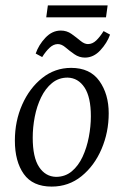

<svg xmlns="http://www.w3.org/2000/svg" viewBox="-20 -677 456 710"><path d="M171 13Q101 13 68 -33.5Q35 -80 35 -157Q35 -229 62 -290Q89 -351 136 -388.5Q183 -426 243 -426Q313 -426 347.5 -377.5Q382 -329 382 -258Q382 -188 355.5 -126Q329 -64 281.5 -25.5Q234 13 171 13ZM187 -23Q221 -23 245.5 -43.5Q270 -64 285.5 -97.5Q301 -131 308.5 -170.5Q316 -210 316 -247Q316 -318 292.5 -353.5Q269 -389 230 -390Q197 -390 172.5 -370Q148 -350 132 -317Q116 -284 108.5 -245Q101 -206 101 -168Q101 -95 124.5 -59.5Q148 -24 187 -23ZM151 -613 157 -657H378L372 -613ZM294 -464Q273 -464 255 -476.5Q237 -489 222.5 -501.5Q208 -514 194 -514Q178 -514 163.5 -500.5Q149 -487 136 -466L112 -479Q123 -511 148 -537.5Q173 -564 205 -564Q227 -564 244.5 -551.5Q262 -539 277 -526.5Q292 -514 305 -514Q322 -514 336 -527.5Q350 -541 363 -562L387 -549Q376 -518 351 -491Q326 -464 294 -464Z"/></svg>

Font: Rasa Light
Style: Italic
Weight: 300
Italic angle: -7.10001°
Designer: Anna Giedrys (Yrsa+Rasa design), David Brezina (Yrsa art-direction, Rasa art-direction, design)
Foundry: Rosetta Type Foundry
Version: Version 2.004